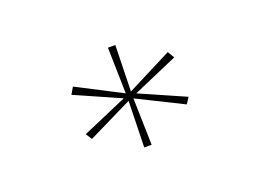

<svg xmlns="http://www.w3.org/2000/svg" viewBox="-61 -831 795 586"><g transform="rotate(-20 337.0 -538.0)"><path d="M323 -376 327 -536 337 -531 182 -455 169 -475 331 -545 332 -531 169 -603 182 -625 339 -544 327 -528 323 -700H347L343 -539L329 -543L490 -625L503 -603L344 -534V-545L503 -475L490 -455L335 -532L343 -534L347 -376Z"/></g></svg>

Font: Lexend Zetta Thin
Style: Regular
Weight: 250
Version: Version 1.007